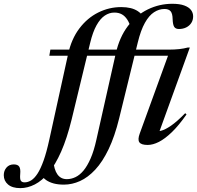

<svg xmlns="http://www.w3.org/2000/svg" viewBox="-199 -756 1042 1016"><path d="M161.5 -470Q179 -550 221 -605.5Q263 -661 320.8 -689.8Q378.5 -718.5 442.5 -718.5Q470 -718.5 491.8 -713.2Q513.5 -708 530.2 -697Q547 -686 559 -669L495.5 -601Q487.5 -632 475 -651.5Q462.5 -671 445.8 -680.2Q429 -689.5 406 -689.5Q379.5 -689.5 355.5 -673.5Q331.5 -657.5 311.8 -622.2Q292 -587 278 -528.5L180 -123.5Q155.5 -24 124.8 45.8Q94 115.5 58.8 158Q23.5 200.5 -14.8 220Q-53 239.5 -91.5 239.5Q-134 239.5 -156.5 220.2Q-179 201 -179 171Q-179 147.5 -164.8 130.8Q-150.5 114 -126 114Q-105 114 -97.2 125.8Q-89.5 137.5 -92 164.5Q-94.5 191.5 -88.8 200.2Q-83 209 -69 209Q-51.5 209 -34.2 198.5Q-17 188 -0.5 162.8Q16 137.5 31.8 93.2Q47.5 49 62 -17.5ZM413.5 -472.5Q433 -559 477.5 -617.8Q522 -676.5 583.2 -706.2Q644.5 -736 713 -736Q751.5 -736 776 -727Q800.5 -718 811.8 -703Q823 -688 823 -669.5Q823 -649.5 813.2 -634.5Q803.5 -619.5 786.5 -611Q769.5 -602.5 748 -602.5Q730 -602.5 722.8 -614Q715.5 -625.5 714.5 -655Q714 -684.5 703.8 -696.5Q693.5 -708.5 671.5 -708.5Q642.5 -708.5 616 -691.2Q589.5 -674 567.8 -635.2Q546 -596.5 530 -531L431.5 -129.5Q408 -34 375.8 33.2Q343.5 100.5 305 141.8Q266.5 183 224.5 202Q182.5 221 139 221Q108.5 221 85.2 214.8Q62 208.5 45 196.8Q28 185 15 168.5L82.5 91Q87 142 105 167Q123 192 154.5 192Q178 192 200.5 181.2Q223 170.5 243 146.5Q263 122.5 280.5 82.5Q298 42.5 311 -16.5ZM62 -461 67.5 -493.5H696.5Q725 -493.5 749.8 -496.2Q774.5 -499 794.5 -504.5H805.5L638 -42L617 -63Q632 -59 653.5 -64.2Q675 -69.5 706.2 -91Q737.5 -112.5 781 -157L788 -150.5Q747.5 -92.5 710.8 -57Q674 -21.5 642 -5.2Q610 11 582.5 11Q548.5 11 538.5 -3Q528.5 -17 540.5 -49.5L695.5 -476L722.5 -461Z"/></svg>

Font: Newsreader 60pt Medium
Style: Italic
Weight: 500
Italic angle: -17°
Designer: Hugues Gentile
Foundry: Production Type
Version: Version 1.003